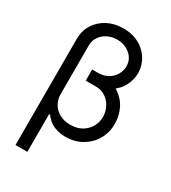

<svg xmlns="http://www.w3.org/2000/svg" viewBox="-223 -849 1038 1166"><g transform="rotate(30 296.0 -266.5)"><path d="M251 -420.9H322.3Q397 -420.9 444.1 -389.2Q491.2 -357.4 513.4 -308.8Q535.6 -260.3 535.2 -209Q535.6 -147.5 506.8 -97.9Q478 -48.3 427.7 -19.3Q377.4 9.8 312.5 9.8Q272.9 9.8 234.6 -5.1Q196.3 -20 166 -61.5L160.2 -58.6V-197.3Q160.6 -162.6 177.7 -133.3Q194.8 -104 226.8 -86.2Q258.8 -68.4 302.7 -68.4Q349.1 -68.4 382.3 -87.6Q415.5 -106.9 433.8 -139.2Q452.1 -171.4 452.1 -209Q452.1 -244.6 435.8 -276.4Q419.4 -308.1 390.1 -328.1Q360.8 -348.1 321.3 -347.7H251ZM293 -737.3Q343.8 -737.3 382.8 -720.9Q421.9 -704.6 449 -677Q476.1 -649.4 490 -615.5Q503.9 -581.5 503.9 -545.9Q504.4 -501 481.7 -456.5Q459 -412.1 412.1 -382.8Q365.2 -353.5 293 -353.5H251V-425.8H291Q332.5 -426.3 361.6 -443.4Q390.6 -460.4 406.2 -487.8Q421.9 -515.1 421.9 -545.9Q421.9 -594.7 384.5 -627Q347.2 -659.2 293 -659.2Q238.3 -659.2 199.5 -626.2Q160.6 -593.3 160.2 -541V204.1H77.1V-541Q77.1 -597.2 105 -641.6Q132.8 -686 181.6 -711.7Q230.5 -737.3 293 -737.3Z"/></g></svg>

Font: Inter
Style: Regular
Weight: 400
Designer: Rasmus Andersson
Foundry: rsms
Version: Version 4.000;git-8c9346024